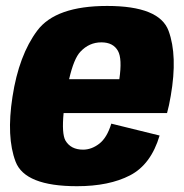

<svg xmlns="http://www.w3.org/2000/svg" viewBox="-20 -621 618 646"><path d="M239 5.5Q64 5.5 32.5 -77Q1 -159.5 22 -295.5Q43.5 -435.5 105.5 -518.2Q167.5 -601 340.5 -601Q516.5 -601 547.2 -517.2Q578 -433.5 554.5 -298.5Q549 -265.5 542 -240.5H194Q187.5 -171.5 200 -148.5Q218 -117.5 259.5 -117.5Q288 -117.5 314 -137.5Q340 -157.5 354.5 -205L517 -165Q488 -67.5 417.5 -31Q347 5.5 239 5.5ZM212.5 -354.5H381.5Q391.5 -423.5 377 -449.5Q361 -478.5 321 -478.5Q280 -478.5 250.5 -447Q228.5 -424 212.5 -354.5Z"/></svg>

Font: Anybody ExtraBold
Style: Italic
Weight: 800
Italic angle: -10°
Designer: Tyler Finck
Foundry: Etcetera Type Company
Version: Version 1.010; ttfautohint (v1.8.3) -l 8 -r 50 -G 200 -x 14 